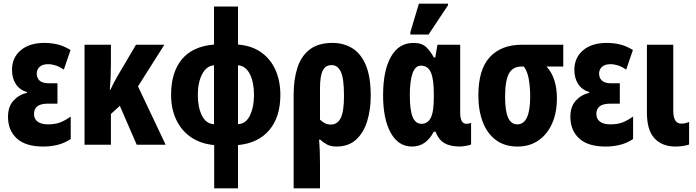

<svg xmlns="http://www.w3.org/2000/svg" viewBox="-20 -796 3827 1056"><path d="M218 10Q121 10 72.5 -34.5Q24 -79 24 -154Q24 -210 54.5 -243Q85 -276 128 -285V-290Q87 -302 66.5 -334.5Q46 -367 46 -411Q46 -479 94 -519.5Q142 -560 224 -560Q259 -560 293.5 -552.5Q328 -545 368 -521L331 -413Q308 -429 286.5 -436Q265 -443 245 -443Q213 -443 197.5 -428Q182 -413 182 -391Q182 -367 198 -352.5Q214 -338 247 -338H296V-226H246Q203 -226 185 -211Q167 -196 167 -170Q167 -141 187.5 -126.5Q208 -112 243 -112Q283 -112 310.5 -122.5Q338 -133 369 -155V-31Q333 -8 295.5 1Q258 10 218 10Z M884 -550 739 -321 891 0H732L639 -214L590 -169V0H445V-550H590V-442Q590 -406 588.5 -371Q587 -336 584 -302H587Q597 -323 607 -342.5Q617 -362 626 -377L728 -550Z M1158 240V2Q1084 -5 1031 -41Q978 -77 949.5 -137Q921 -197 921 -274Q921 -398 980 -469.5Q1039 -541 1157 -551V-760H1289V-551Q1364 -545 1416 -508.5Q1468 -472 1495 -411.5Q1522 -351 1522 -274Q1522 -153 1461.5 -81Q1401 -9 1289 2V240ZM1157 -113V-437Q1116 -434 1092 -388.5Q1068 -343 1068 -274Q1068 -206 1090.5 -160.5Q1113 -115 1157 -113ZM1289 -113Q1333 -115 1355 -161.5Q1377 -208 1377 -274Q1377 -344 1354 -389Q1331 -434 1289 -437Z M1595 240V-274Q1595 -358 1615.5 -422.5Q1636 -487 1683 -523.5Q1730 -560 1809 -560Q1869 -560 1916.5 -531.5Q1964 -503 1991.5 -439Q2019 -375 2019 -269Q2019 -193 1999.5 -129.5Q1980 -66 1938.5 -28Q1897 10 1830 10Q1800 10 1779 -1Q1758 -12 1741 -28H1735Q1738 9 1739 43.5Q1740 78 1740 105V240ZM1800 -111Q1836 -111 1854 -147Q1872 -183 1872 -269Q1872 -365 1854.5 -401.5Q1837 -438 1804 -438Q1771 -438 1755.5 -408.5Q1740 -379 1740 -311V-138Q1752 -126 1766.5 -118.5Q1781 -111 1800 -111Z M2246 10Q2171 10 2129 -65.5Q2087 -141 2087 -272Q2087 -407 2130 -483.5Q2173 -560 2254 -560Q2300 -560 2324 -537Q2348 -514 2366 -480H2374L2386 -550H2511V-177Q2511 -115 2545 -115Q2560 -115 2571 -120V-2Q2568 1 2556 3.5Q2544 6 2531.5 8Q2519 10 2511 10Q2456 10 2424 -9Q2392 -28 2375 -72H2366Q2345 -32 2315.5 -11Q2286 10 2246 10ZM2298 -115Q2332 -115 2349 -147.5Q2366 -180 2366 -261V-278Q2366 -362 2349.5 -398.5Q2333 -435 2295 -435Q2264 -435 2249 -392.5Q2234 -350 2234 -271Q2234 -191 2249.5 -153Q2265 -115 2298 -115ZM2237 -606V-619L2284 -776H2444V-767L2337 -606Z M2826 10Q2756 10 2708 -25.5Q2660 -61 2635.5 -124.5Q2611 -188 2611 -271Q2611 -414 2674 -482Q2737 -550 2851 -550H3078V-430H2986Q3016 -397 3029.5 -353Q3043 -309 3043 -256Q3043 -176 3016.5 -116.5Q2990 -57 2941.5 -23.5Q2893 10 2826 10ZM2825 -112Q2896 -112 2896 -264Q2896 -316 2888.5 -360Q2881 -404 2861 -430H2848Q2800 -430 2779 -391Q2758 -352 2758 -264Q2758 -184 2775 -148Q2792 -112 2825 -112Z M3311 10Q3214 10 3165.5 -34.5Q3117 -79 3117 -154Q3117 -210 3147.5 -243Q3178 -276 3221 -285V-290Q3180 -302 3159.5 -334.5Q3139 -367 3139 -411Q3139 -479 3187 -519.5Q3235 -560 3317 -560Q3352 -560 3386.5 -552.5Q3421 -545 3461 -521L3424 -413Q3401 -429 3379.5 -436Q3358 -443 3338 -443Q3306 -443 3290.5 -428Q3275 -413 3275 -391Q3275 -367 3291 -352.5Q3307 -338 3340 -338H3389V-226H3339Q3296 -226 3278 -211Q3260 -196 3260 -170Q3260 -141 3280.5 -126.5Q3301 -112 3336 -112Q3376 -112 3403.5 -122.5Q3431 -133 3462 -155V-31Q3426 -8 3388.5 1Q3351 10 3311 10Z M3693 10Q3620 9 3579 -36Q3538 -81 3538 -177V-550H3683V-187Q3683 -116 3727 -116Q3747 -116 3770 -125V-1Q3752 5 3732 7.5Q3712 10 3693 10Z"/></svg>

Font: Noto Sans ExtraCondensed ExtraBold
Style: Regular
Weight: 800
Width: 2
Designer: Monotype Design Team
Foundry: Monotype Imaging Inc.
Version: Version 2.013; ttfautohint (v1.8.4.7-5d5b)